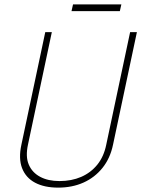

<svg xmlns="http://www.w3.org/2000/svg" viewBox="-20 -847 646 878"><path d="M535 -827H314L307 -796H528ZM497 -186 606 -700H575L466 -186Q455 -131 425 -94Q395 -57 351 -38Q307 -19 252 -19Q200 -19 163.5 -38.5Q127 -58 111.5 -94.5Q96 -131 108 -186L217 -700H187L78 -186Q64 -122 81 -78Q98 -34 140.5 -11.5Q183 11 246 11Q310 11 361.5 -12Q413 -35 448.5 -79Q484 -123 497 -186Z"/></svg>

Font: Advent Pro ExtraLight
Style: Italic
Weight: 250
Italic angle: -12°
Version: Version 3.000